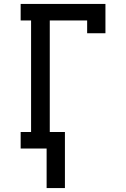

<svg xmlns="http://www.w3.org/2000/svg" viewBox="-20 -755 640 976"><path d="M217 201V0H85V-84H138V-651H85V-735H516V-586H423V-651H233V-84H310V201Z"/></svg>

Font: Iosevka Etoile Medium
Style: Regular
Weight: 500
Designer: Belleve Invis
Foundry: Belleve Invis
Version: Version 22.1.2; ttfautohint (v1.8.4)